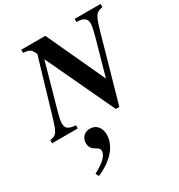

<svg xmlns="http://www.w3.org/2000/svg" viewBox="-259 -821 1240 1332"><g transform="rotate(-30 360.5 -155.0)"><path d="M141 359C260 309 332 226 332 137C332 83 302 43 249 43C208 43 176 73 176 116C176 143 184 163 216 181C240 194 246 204 246 218C246 254 207 292 128 334ZM305 -669H112V-644C167 -639 175 -631 194 -587L74 -180C33 -42 28 -36 -27 -25V0H179V-25C120 -30 100 -45 100 -84C100 -103 107 -136 119 -178L218 -532L475 15H503L646 -491C682 -620 692 -633 748 -644V-669H540V-644C600 -644 621 -623 621 -585C621 -566 613 -532 602 -491L521 -202Z"/></g></svg>

Font: XITS
Style: Bold Italic
Weight: 700
Italic angle: -16.33°
Designer: MicroPress Inc., with final additions and corrections provided by Coen Hoffman, Elsevier (retired)
Version: Version 1.302